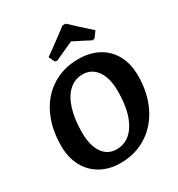

<svg xmlns="http://www.w3.org/2000/svg" viewBox="-205 -1004 1061 1147"><g transform="rotate(-30 325.0 -431.0)"><path d="M33 -255Q33 -372 76 -462.5Q119 -553 198 -603Q277 -653 380 -653Q459 -653 518 -621Q577 -589 609 -529.5Q641 -470 641 -389Q641 -272 597 -181Q553 -90 473.5 -39Q394 12 290 12Q214 12 155.5 -21Q97 -54 65 -114Q33 -174 33 -255ZM490 -370Q490 -460 454 -510.5Q418 -561 356 -561Q303 -561 263.5 -525.5Q224 -490 202.5 -422.5Q181 -355 181 -262Q181 -172 215.5 -121.5Q250 -71 311 -71Q394 -71 442 -150Q490 -229 490 -370ZM400 -874H419Q420 -876 445 -852.5Q470 -829 478 -821Q509 -792 556 -751L527 -711L511 -707L473 -727Q401 -764 396 -766Q384 -761 321 -732L267 -707L252 -711L233 -751Q258 -768 319 -813.5Q380 -859 400 -874Z"/></g></svg>

Font: Alegreya SC
Style: Bold Italic
Weight: 700
Italic angle: -7°
Designer: Juan Pablo del Peral
Foundry: Huerta Tipografica
Version: Version 2.007; ttfautohint (v1.6)